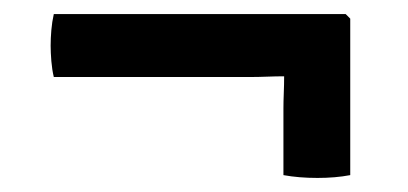

<svg xmlns="http://www.w3.org/2000/svg" viewBox="-20 -384 580 273"><path d="M56.5 -364H471.5L478 -357.5V-135Q467.5 -133 455.8 -132Q444 -131 431.5 -131Q405 -131 383 -135V-229.5Q383 -239.5 383.5 -251.8Q384 -264 384 -275.5Q372.5 -275.5 359.8 -275Q347 -274.5 335.5 -274.5H56.5Q54 -285 53 -297.2Q52 -309.5 52 -319Q52 -329.5 53 -341.2Q54 -353 56.5 -364Z"/></svg>

Font: Signika SC
Style: Regular
Weight: 400
Designer: Anna Giedryś
Foundry: Anna Giedryś
Version: Version 2.000; ttfautohint (v1.8.3) -l 8 -r 50 -G 200 -x 9 -